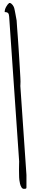

<svg xmlns="http://www.w3.org/2000/svg" viewBox="-20 -1131 211 1258"><path d="M40 -1021.5Q39.1 -1038.1 33.2 -1044.9Q27.3 -1051.8 10.7 -1051.8Q10.7 -1068.4 19.5 -1085Q28.3 -1101.6 40 -1111.3Q41 -1111.3 42.5 -1111.3Q43.9 -1111.3 44.9 -1111.3Q48.8 -1111.3 53.7 -1107.4Q58.6 -1103.5 62.5 -1098.6Q66.4 -1093.8 69.3 -1087.9Q72.3 -1082 73.2 -1078.1Q74.2 -1074.2 76.7 -1062.5Q79.1 -1050.8 81.5 -1037.6Q84 -1024.4 85.9 -1013.2Q87.9 -1002 88.9 -997.1Q89.8 -983.4 91.8 -954.1Q93.8 -924.8 96.7 -888.2Q99.6 -851.6 102.1 -810.5Q104.5 -769.5 106.9 -733.4Q109.4 -697.3 110.8 -668Q112.3 -638.7 113.3 -625Q113.3 -621.1 113.8 -613.3Q114.3 -605.5 114.3 -596.2Q114.3 -586.9 113.8 -579.1Q113.3 -571.3 113.3 -567.4L153.3 15.6V97.7Q153.3 104.5 147.5 105.5Q141.6 106.4 136.7 106.4Q127 106.4 120.6 96.2Q114.3 85.9 111.3 73.2Q108.4 60.5 106.9 48.8Q105.5 37.1 105.5 32.2Q105.5 26.4 105 11.2Q104.5 -3.9 104.5 -21Q104.5 -38.1 105 -52.7Q105.5 -67.4 105.5 -73.2Z"/></svg>

Font: Cedarville Cursive
Style: Regular
Weight: 400
Designer: Kimberly Geswein
Foundry: Kimberly Geswein
Version: Version 1.001 2010